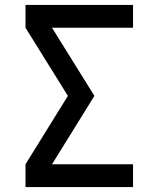

<svg xmlns="http://www.w3.org/2000/svg" viewBox="-20 -755 640 775"><path d="M517 0H83V-92L254 -368L83 -643V-735H517V-643H190L361 -368L190 -92H517Z"/></svg>

Font: Iosevka Aile Semibold
Style: Regular
Weight: 600
Designer: Belleve Invis
Foundry: Belleve Invis
Version: Version 31.1.0; ttfautohint (v1.8.4)